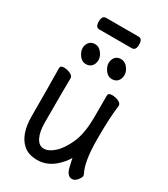

<svg xmlns="http://www.w3.org/2000/svg" viewBox="-210 -936 921 1055"><g transform="rotate(30 250.0 -409.0)"><path d="M347 -768H142Q117 -768 117 -805Q117 -842 143 -842H348Q373 -842 373 -805Q373 -768 347 -768ZM369.5 -665Q387 -643 387 -620Q387 -597 374 -581.5Q361 -566 336.5 -566Q312 -566 295 -589Q278 -612 278 -634Q278 -656 290.5 -671.5Q303 -687 327.5 -687Q352 -687 369.5 -665ZM204.5 -665Q222 -643 222 -620Q222 -597 209 -581.5Q196 -566 171.5 -566Q147 -566 130 -589Q113 -612 113 -634Q113 -656 126 -671.5Q139 -687 163 -687Q187 -687 204.5 -665ZM114 -6Q58 -56 58 -171Q58 -368 56 -474Q56 -490 80 -490Q99 -490 119 -481Q139 -472 139 -456L138 -368V-175Q138 -117 155.5 -82.5Q173 -48 204 -48Q235 -48 269.5 -79.5Q304 -111 331.5 -173Q359 -235 359 -342V-475Q359 -491 384 -491Q404 -491 423 -483Q444 -474 444 -458Q444 -458 444 -457Q433 -385 433 -241.5Q433 -98 466 -37Q468 -34 468 -25.5Q468 -17 454 1Q440 19 421 19Q391 19 379 -29Q371 -60 367 -83Q347 -48 310 -16Q262 24 204 24Q146 24 114 -6Z"/></g></svg>

Font: Moon Stars Kai HW
Style: Bold
Weight: 700
Designer: GuiWonder
Version: Version 1.101